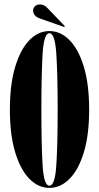

<svg xmlns="http://www.w3.org/2000/svg" viewBox="-20 -854 456 884"><path d="M207.5 11Q156 11 115 -31Q74 -73 49.8 -153.2Q25.5 -233.5 25.5 -349Q25.5 -465 49.8 -545.8Q74 -626.5 115 -668.8Q156 -711 207.5 -711Q259 -711 300.5 -668.8Q342 -626.5 366.2 -545.8Q390.5 -465 390.5 -349Q390.5 -233.5 366.2 -153.2Q342 -73 300.5 -31Q259 11 207.5 11ZM207.5 1Q233 1 239.2 -91.8Q245.5 -184.5 245.5 -349Q245.5 -513.5 239.2 -607.2Q233 -701 207.5 -701Q182 -701 176.2 -607.2Q170.5 -513.5 170.5 -349Q170.5 -184.5 176.2 -91.8Q182 1 207.5 1ZM276 -729.5 163.5 -769Q132.5 -780 132.5 -806Q132.5 -817.5 141.2 -825.5Q150 -833.5 163.5 -833.5Q182.5 -833.5 196.5 -819L278.5 -733.5Z"/></svg>

Font: Imbue 100pt ExtraBold
Style: Regular
Weight: 800
Designer: Tyler Finck
Foundry: Etcetera Type Company
Version: Version 1.102; ttfautohint (v1.8.3)